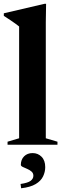

<svg xmlns="http://www.w3.org/2000/svg" viewBox="-22 -757 338 1004"><path d="M217.5 -34 278.5 -16V0H17.5V-16L78 -34V-618.5Q71.5 -624 60.2 -632.2Q49 -640.5 33.2 -651Q17.5 -661.5 -2 -674V-687.5L210.5 -737H219L217.5 -640.5ZM85.5 205Q124 199.5 138.2 188.5Q152.5 177.5 152.5 162Q152.5 148.5 142.8 140Q133 131.5 119.8 126Q106.5 120.5 96.8 115.8Q87 111 87 105Q87 77.5 104 60.5Q121 43.5 148.5 43.5Q176.5 43.5 195.5 62.8Q214.5 82 214.5 117Q214.5 142 203.2 165.5Q192 189 164.5 205.5Q137 222 88.5 227.5Z"/></svg>

Font: Newsreader 60pt SemiBold
Style: Regular
Weight: 600
Designer: Hugues Gentile
Foundry: Production Type
Version: Version 1.003